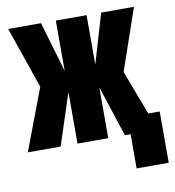

<svg xmlns="http://www.w3.org/2000/svg" viewBox="-79 -610 757 830"><g transform="rotate(-10 300.0 -195.0)"><path d="M3 0 105 -270 12 -540H156L221 -319V-540H356V-323L420 -540H564L471 -270L545 -75H595V150H454V0H429L356 -223V0H221V-226L147 0Z"/></g></svg>

Font: Geist Mono Black
Style: Regular
Weight: 900
Monospace: yes
Designer: Basement.studio, Andrés Briganti, Mateo Zaragoza
Foundry: Basement.studio, Vercel, Andrés Briganti, Guido Ferreyra, Mateo Zaragoza
Version: Version 1.500; ttfautohint (v1.8.4.7-5d5b)